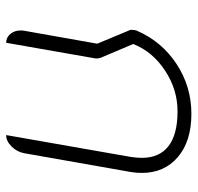

<svg xmlns="http://www.w3.org/2000/svg" viewBox="-29 -604 642 624"><g transform="rotate(90 292.0 -292.0)"><path d="M79 -38Q79 -46 80 -50L122 -287L77 -395V-399Q77 -406 79 -414Q114 -496 187.5 -544.5Q261 -593 350 -593Q439 -593 490.5 -549Q542 -505 542 -432Q542 -414 539 -396L478 -50Q474 -27 456.5 -9Q439 9 419 9L490 -396Q493 -416 493 -432Q493 -489 455 -518.5Q417 -548 342 -548Q271 -548 209.5 -507.5Q148 -467 123 -404L167 -300Q170 -293 170 -285Q170 -280 169 -276L119 9Q102 9 90.5 -4.5Q79 -18 79 -38Z"/></g></svg>

Font: K2D Thin
Style: Italic
Weight: 100
Italic angle: -10°
Designer: Katatrad Aksorn Co.,Ltd.
Foundry: Cadson Demak Co.,Ltd.
Version: Version 1.000; ttfautohint (v1.6)